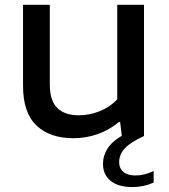

<svg xmlns="http://www.w3.org/2000/svg" viewBox="-20 -564 700 796"><path d="M617 145V193Q576 211.5 529 211.5Q470.5 211.5 438.8 185.8Q407 160 407 116Q407 81 425.8 51.8Q444.5 22.5 485 -1L478 -58H472.5Q434 -25.5 385.5 -8.2Q337 9 284.5 9Q186.5 9 131 -43.8Q75.5 -96.5 75.5 -208.5V-544H186.5V-214.5Q186.5 -146 217.8 -116Q249 -86 307 -86Q350.5 -86 392.8 -102.8Q435 -119.5 466 -152V-544H577V0Q521 25.5 497.5 51Q474 76.5 474 108.5Q474 134 491.8 148.8Q509.5 163.5 541.5 163.5Q578.5 163.5 617 145Z"/></svg>

Font: Encode Sans Expanded Medium
Style: Regular
Weight: 500
Width: 7
Designer: Multiple Designers
Foundry: Impallari Type
Version: Version 2.000